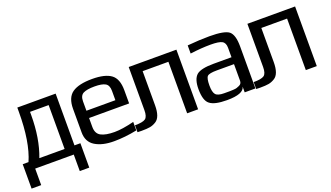

<svg xmlns="http://www.w3.org/2000/svg" viewBox="-82 -912 2525 1464"><g transform="rotate(-20 1181.0 -180.0)"><path d="M319 -64V-420H168V-395Q168 -205 114 -64ZM88 -450V-484H399V-64H447V134H370V0H57V134H-21V-64H26Q88 -205 88 -450Z M698 -494Q802 -494 851 -458Q900 -422 900 -329V-222H575V-149Q575 -95 613 -75Q651 -55 722 -55Q786 -55 881 -79V-10Q784 10 694 10Q600 10 542 -25.5Q484 -61 484 -138V-329Q484 -421 536.5 -457.5Q589 -494 698 -494ZM696 -434Q634 -434 604.5 -419Q575 -404 575 -357V-281H810V-357Q810 -403 782.5 -418.5Q755 -434 696 -434Z M885 -50Q948 -50 970 -65.5Q992 -81 992 -134V-484H1379V0H1290V-418H1081V-141Q1081 -44 1036 -17Q1012 -2 987 2.5Q962 7 917 7Q893 7 885 6Z M1844 0H1757V-46Q1745 10 1611 10Q1510 10 1472 -21Q1434 -50 1434 -144Q1434 -224 1470 -256Q1506 -286 1609 -286H1754V-363Q1754 -403 1729 -417Q1704 -431 1637 -431Q1562 -431 1471 -419V-485Q1570 -494 1650 -494Q1771 -494 1808 -465Q1844 -435 1844 -342ZM1522 -141Q1522 -87 1539 -67Q1556 -47 1608 -47H1626Q1647 -47 1654 -47Q1661 -47 1681 -48Q1701 -49 1710 -52Q1719 -55 1731.5 -60.5Q1744 -66 1749 -75Q1754 -84 1754 -96V-230H1615Q1553 -230 1537.5 -215Q1522 -200 1522 -141Z M1848 -50Q1911 -50 1933 -65.5Q1955 -81 1955 -134V-484H2342V0H2253V-418H2044V-141Q2044 -44 1999 -17Q1975 -2 1950 2.5Q1925 7 1880 7Q1856 7 1848 6Z"/></g></svg>

Font: Gamestation Display
Style: Regular
Weight: 400
Designer: Jonas Hecksher
Foundry: Jonas Hecksher, Playtypeª, e-types AS
Version: Version 1.003